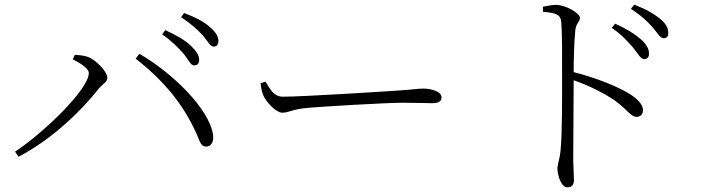

<svg xmlns="http://www.w3.org/2000/svg" viewBox="-20 -767 3040 828"><path d="M772 -535C793 -509 802 -485 817 -485C831 -485 839 -493 839 -508C839 -528 828 -545 803 -570C780 -592 742 -615 693 -637L679 -619C721 -590 750 -560 772 -535ZM854 -615C875 -591 886 -566 901 -566C914 -566 922 -574 922 -590C922 -609 911 -629 884 -651C862 -672 824 -692 774 -711L761 -693C804 -664 830 -641 854 -615ZM294 -511C318 -499 363 -474 363 -452C363 -382 168 -194 45 -113L60 -91C190 -159 314 -269 406 -385C424 -406 443 -414 443 -431C443 -458 394 -509 358 -522C338 -529 316 -529 303 -531ZM870 -135C888 -135 903 -152 899 -185C882 -301 717 -457 581 -535L565 -514C683 -422 769 -321 828 -189C844 -151 848 -134 870 -135Z M1125 -415 1104 -408C1106 -390 1108 -375 1115 -357C1128 -326 1171 -281 1197 -281C1224 -281 1235 -293 1289 -300C1363 -308 1656 -324 1717 -324C1776 -324 1811 -322 1844 -322C1876 -322 1884 -333 1884 -348C1884 -372 1840 -385 1806 -385C1780 -385 1756 -380 1689 -376C1647 -373 1286 -350 1200 -350C1161 -350 1145 -382 1125 -415Z M2709 -563C2731 -537 2742 -512 2758 -512C2771 -512 2779 -521 2779 -535C2779 -556 2768 -577 2742 -599C2718 -620 2682 -643 2633 -665L2618 -647C2662 -617 2687 -588 2709 -563ZM2792 -652C2815 -626 2826 -602 2842 -602C2855 -602 2862 -609 2862 -625C2862 -646 2852 -666 2825 -687C2801 -707 2765 -728 2715 -747L2701 -729C2745 -700 2769 -677 2792 -652ZM2321 -738 2322 -716C2377 -711 2397 -705 2400 -674C2405 -623 2404 -518 2404 -438C2404 -358 2405 -188 2397 -114C2393 -77 2384 -60 2384 -39C2384 -14 2399 41 2427 41C2445 41 2455 31 2455 10C2455 -7 2453 -36 2452 -79L2454 -421C2525 -396 2583 -366 2631 -334C2687 -293 2700 -263 2726 -263C2744 -263 2753 -277 2753 -292C2753 -317 2727 -341 2700 -359C2645 -394 2549 -432 2454 -456C2454 -509 2456 -587 2461 -637C2465 -669 2481 -672 2481 -690C2481 -711 2418 -746 2378 -746C2362 -746 2346 -743 2321 -738Z"/></svg>

Font: Noto Serif CJK TC Light
Style: Regular
Weight: 300
Designer: Ryoko NISHIZUKA 西塚涼子 (kana & ideographs); Frank Grießhammer (Latin, Greek & Cyrillic); Wenlong ZHANG 张文龙 (bopomofo); San
Foundry: Adobe
Version: Version 2.001;hotconv 1.1.0;makeotfexe 2.6.0